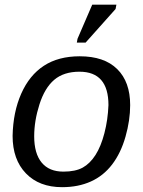

<svg xmlns="http://www.w3.org/2000/svg" viewBox="-20 -773 596 803"><path d="M524.4 -333.5Q524.4 -270 504.9 -201.4Q485.4 -132.8 449 -85.2Q412.6 -37.6 359.9 -13.9Q307.1 9.8 239.7 9.8Q144 9.8 88.4 -47.9Q32.7 -105.5 32.7 -204.6Q34.7 -304.2 68.8 -381.3Q103 -458.5 163.6 -498Q224.1 -537.6 313.5 -537.6Q416 -537.6 470.2 -484.1Q524.4 -430.7 524.4 -333.5ZM433.6 -333.5Q433.6 -473.1 312.5 -473.1Q246.6 -473.1 206.8 -439.2Q167 -405.3 145 -336.4Q123 -267.6 123 -203.1Q123 -130.9 154.3 -93Q185.5 -55.2 245.1 -55.2Q295.4 -55.2 325.9 -72Q356.4 -88.9 379.4 -124.8Q402.3 -160.6 416.7 -216.3Q431.2 -272 433.6 -333.5ZM301.3 -594.7 304.2 -610.8 365.7 -753.4H466.8L463.4 -735.4L337.9 -594.7Z"/></svg>

Font: Liberation Sans
Style: Italic
Weight: 400
Italic angle: -12°
Designer: Steve Matteson
Foundry: Ascender Corporation
Version: Version 2.1.5